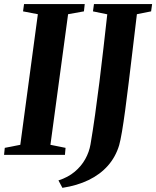

<svg xmlns="http://www.w3.org/2000/svg" viewBox="-31 -763 770 946"><path d="M-11 0 -7.5 -34.5 69 -49.5 155.5 -693 82.5 -707 87.5 -743H386.5L382.5 -707L304.5 -693L217.5 -49.5L292 -34.5L289 0ZM276.5 162.5 257 126Q304.5 110.5 337 83.2Q369.5 56 389 21Q408.5 -14 415 -52Q426.5 -119.5 437.5 -197.8Q448.5 -276 459 -360Q469.5 -444 479 -528.5Q488.5 -613 497.5 -692.5L427 -707L432 -743H718.5L713.5 -707L643.5 -693Q632.5 -602.5 622.5 -517.2Q612.5 -432 603.2 -356.8Q594 -281.5 585.8 -220Q577.5 -158.5 570 -114.2Q562.5 -70 556 -47Q538.5 10.5 500.5 53.5Q462.5 96.5 405.8 124Q349 151.5 276.5 162.5Z"/></svg>

Font: Merriweather 72pt
Style: Bold Italic
Weight: 700
Italic angle: -7.8°
Version: Version 2.101